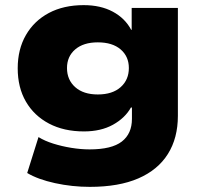

<svg xmlns="http://www.w3.org/2000/svg" viewBox="-20 -537 788 748"><path d="M330 191Q261 191 194.5 176.5Q128 162 86 137L130 -3Q154 12 187.5 22.5Q221 33 258 39Q295 45 329 45Q415 45 454.5 14.5Q494 -16 494 -74V-118H490Q467 -77 420 -51Q373 -25 307 -25Q229 -25 171 -55.5Q113 -86 81 -141Q49 -196 49 -271Q49 -345 81 -400.5Q113 -456 170.5 -486.5Q228 -517 306 -517Q372 -517 419.5 -491.5Q467 -466 491 -421H493V-506H673V-86Q673 1 634 63Q595 125 519 158Q443 191 330 191ZM361 -169Q418 -169 450 -197.5Q482 -226 482 -272Q482 -317 450 -344.5Q418 -372 361 -372Q305 -372 273 -344.5Q241 -317 241 -272Q241 -226 273 -197.5Q305 -169 361 -169Z"/></svg>

Font: Nunito Sans 7pt SemiExpanded Black
Style: Regular
Weight: 900
Width: 6
Designer: Vernon Adams
Foundry: Vernon Adams
Version: Version 3.101;gftools[0.9.27]